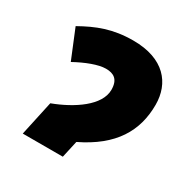

<svg xmlns="http://www.w3.org/2000/svg" viewBox="-134 -680 776 797"><g transform="rotate(30 253.5 -282.0)"><path d="M78 0H270L288 -81C437 -153 496 -253 496 -379C496 -482 431 -564 283 -564C185 -564 118 -537 45 -496L102 -357C153 -385 207 -406 243 -406C280 -406 306 -391 306 -341C306 -266 210 -202 114 -166Z"/></g></svg>

Font: Noto Sans UI Black
Style: Italic
Weight: 900
Italic angle: -372°
Designer: Monotype Design Team
Foundry: Monotype Imaging Inc.
Version: Version 1.901